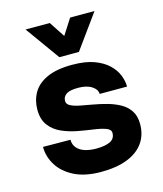

<svg xmlns="http://www.w3.org/2000/svg" viewBox="-113 -824 779 920"><g transform="rotate(-15 277.0 -364.5)"><path d="M275 12Q196 12 143 -14.5Q90 -41 63 -84Q36 -127 36 -176L172 -175Q172 -151 186 -134.5Q200 -118 224.5 -110Q249 -102 282 -102Q325 -102 350 -114Q375 -126 375 -155Q375 -172 352 -180.5Q329 -189 292.5 -194Q256 -199 215.5 -206.5Q175 -214 138.5 -230Q102 -246 79 -276Q56 -306 56 -355Q56 -401 77.5 -438.5Q99 -476 147 -498Q195 -520 272 -520Q337 -520 380.5 -504Q424 -488 450.5 -462.5Q477 -437 488.5 -407.5Q500 -378 500 -351H364Q364 -373 339 -389.5Q314 -406 271 -406Q230 -406 212.5 -394Q195 -382 195 -361Q195 -345 212.5 -336Q230 -327 258 -321.5Q286 -316 320.5 -310Q355 -304 389 -294.5Q423 -285 451 -269.5Q479 -254 496.5 -228Q514 -202 514 -162Q514 -108 486.5 -69Q459 -30 405.5 -9Q352 12 275 12ZM223 -571 101 -741H221L307 -610H238L322 -741H443L320 -571Z"/></g></svg>

Font: Inclusive Sans
Style: Bold
Weight: 700
Designer: Olivia King
Foundry: Olivia King
Version: Version 2.004